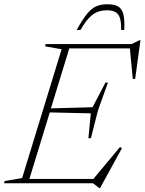

<svg xmlns="http://www.w3.org/2000/svg" viewBox="-46 -882 696 924"><path d="M431.5 23 401.5 0H-26.5L-23.5 -11L60.5 -25L250.5 -645L171 -659L174 -670H587.5L625.5 -688.5H630L604.5 -502.5L593 -502L579 -649H287.5L199 -360.5L399.5 -366L461.5 -484.5H473.5L425.5 -350.5L391.5 -217H379.5L391 -336.5L193.5 -341L95.5 -21H403.5L531.5 -174.5L541 -169L435.5 23ZM468 -832.5Q426.5 -832.5 398 -810Q369.5 -787.5 341.5 -738H323Q351 -788 372.5 -814.8Q394 -841.5 416.8 -851.5Q439.5 -861.5 471 -861.5Q503 -861.5 521.5 -851.5Q540 -841.5 547.2 -814.8Q554.5 -788 552 -738H537Q538.5 -788.5 524 -810.5Q509.5 -832.5 468 -832.5Z"/></svg>

Font: Newsreader 16pt ExtraLight
Style: Italic
Weight: 275
Italic angle: -17°
Designer: Hugues Gentile
Foundry: Production Type
Version: Version 1.003; ttfautohint (v1.8.3)